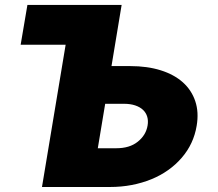

<svg xmlns="http://www.w3.org/2000/svg" viewBox="-20 -747 871 767"><path d="M62.5 -568.2 89.5 -727.3H465.9L425.4 -483H500Q568.5 -483 622.2 -466.1Q675.8 -449.2 710.6 -418Q745.4 -386.7 760.1 -342.7Q774.9 -298.7 765.6 -244.3Q753.6 -171.9 706 -116.8Q682.2 -89.1 651.6 -67.5Q621.1 -45.8 584.5 -30.9Q547.9 -16 506.4 -8Q464.8 0 419 0H147.7L242.2 -568.2ZM370.7 -154.8H444.6Q497.9 -154.8 530.2 -180.8Q563.2 -207 569.6 -245.7Q572.8 -264.6 568.2 -280.4Q563.6 -296.2 551.7 -307.7Q539.8 -319.2 520.4 -325.8Q501.1 -332.4 474.4 -332.4H400.2Z"/></svg>

Font: Inter P Black
Style: Italic
Weight: 900
Italic angle: -9.40001°
Designer: Rasmus Andersson
Foundry: rsms
Version: Version 3.018;git-588b23468